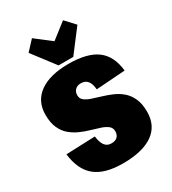

<svg xmlns="http://www.w3.org/2000/svg" viewBox="-229 -1089 1093 1219"><g transform="rotate(-30 317.0 -480.0)"><path d="M307 9Q175 9 106.5 -46.5Q38 -102 24 -221L237 -229Q242 -184 259 -161Q276 -138 307 -138Q336 -138 351 -152.5Q366 -167 366 -193Q366 -218 348 -232.5Q330 -247 300.5 -257Q271 -267 235.5 -277Q200 -287 164.5 -302.5Q129 -318 99.5 -342.5Q70 -367 52 -406.5Q34 -446 34 -504Q34 -604 109.5 -658Q185 -712 322 -712Q459 -712 528.5 -660.5Q598 -609 610 -497L397 -482Q394 -524 377 -545Q360 -566 328 -566Q302 -566 286.5 -551Q271 -536 271 -511Q271 -486 289 -472Q307 -458 336.5 -448Q366 -438 401.5 -427.5Q437 -417 472.5 -402Q508 -387 537.5 -362Q567 -337 585 -297.5Q603 -258 603 -199Q603 -97 527 -44Q451 9 307 9ZM496 -899 371 -735H263L138 -899L203 -969L392 -823H243L431 -969Z"/></g></svg>

Font: Pathway Extreme Condensed Black
Style: Regular
Weight: 900
Width: 3
Version: Version 1.001;gftools[0.9.26]